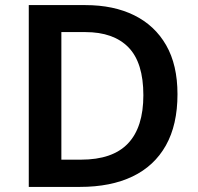

<svg xmlns="http://www.w3.org/2000/svg" viewBox="-20 -734 776 754"><path d="M677 -364Q677 -244 631.5 -163Q586 -82 500.5 -41Q415 0 294 0H93V-714H315Q426 -714 507 -674Q588 -634 632.5 -556.5Q677 -479 677 -364ZM543 -360Q543 -488 484.5 -548Q426 -608 315 -608H221V-107H298Q422 -107 482.5 -170.5Q543 -234 543 -360Z"/></svg>

Font: Noto Sans Cham SemiBold
Style: Regular
Weight: 600
Version: Version 2.002